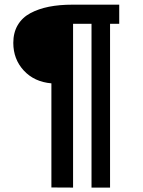

<svg xmlns="http://www.w3.org/2000/svg" viewBox="-20 -746 626 839"><path d="M204.6 73.2V-381.8Q129.9 -388.2 84 -437.7Q38.1 -487.3 38.1 -558.6Q38.1 -603.5 57.6 -636.5Q77.1 -669.4 112.8 -688.5Q148.4 -707.5 194.1 -716.6Q239.7 -725.6 296.4 -725.6H501V-642.1H460.9V73.7H379.9V-642.1H299.3V73.7Z"/></svg>

Font: Oxygen
Style: Bold
Weight: 700
Designer: vernon adams
Foundry: Vernon Adams
Version: Version 0.2.3 webfont; ttfautohint (v0.93.3-1d66) -l 8 -r 50